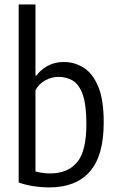

<svg xmlns="http://www.w3.org/2000/svg" viewBox="-20 -828 522 858"><path d="M200 9.5Q166 9.5 128.8 3.8Q91.5 -2 63.5 -12.5V-808H138.5V-490.5H143Q160.5 -515 191.8 -533Q223 -551 265.5 -551Q313 -551 353.5 -525.8Q394 -500.5 418.8 -441.5Q443.5 -382.5 443.5 -281Q443.5 -131.5 381.2 -61Q319 9.5 200 9.5ZM204 -53Q282 -53 324 -102.2Q366 -151.5 366 -273.5Q366 -359.5 349.8 -405.2Q333.5 -451 305.2 -467.8Q277 -484.5 241.5 -484.5Q212 -484.5 183.2 -469.5Q154.5 -454.5 138.5 -425V-62Q151 -58 169.2 -55.5Q187.5 -53 204 -53Z"/></svg>

Font: Encode Sans Condensed Condensed
Style: Regular
Weight: 400
Width: 3
Designer: Multiple Designers
Foundry: Impallari Type
Version: Version 3.000; ttfautohint (v1.8.3) -l 8 -r 50 -G 200 -x 14 